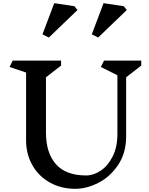

<svg xmlns="http://www.w3.org/2000/svg" viewBox="-20 -1167 938 1207"><path d="M773 -681V-310Q773 -205 722.5 -130Q672 -55 598 -17.5Q524 20 453 20Q364 20 293.5 -19.5Q223 -59 183.5 -128.5Q144 -198 144 -285V-711L40 -746L60 -786H364V-755L269 -681V-333Q269 -206 331.5 -135Q394 -64 521 -64Q568 -64 613.5 -94.5Q659 -125 688.5 -184Q718 -243 718 -323V-694L614 -746L634 -786H868V-755ZM287 -931 247 -951 321 -1147 448 -1128 467 -1104ZM597 -931 557 -951 631 -1147 758 -1128 777 -1104Z"/></svg>

Font: Inknut Antiqua
Style: Regular
Weight: 400
Designer: Claus Eggers Sørensen
Foundry: Claus Eggers Sørensen
Version: Version 1.003; ttfautohint (v1.8.2) -l 8 -r 50 -G 200 -x 14 